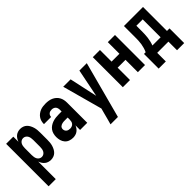

<svg xmlns="http://www.w3.org/2000/svg" viewBox="75 -1331 2350 2350"><g transform="rotate(-45 1250.0 -156.5)"><path d="M58 215V-520H182V-431Q189 -451 200.5 -469.5Q212 -488 228.5 -501.5Q245 -515 266 -521.5Q287 -528 308 -528Q332 -528 354.5 -520Q377 -512 394 -495.5Q411 -479 422 -457.5Q433 -436 439.5 -413.5Q446 -391 448 -367.5Q450 -344 450 -320V-200Q450 -176 448 -152.5Q446 -129 439.5 -106.5Q433 -84 422 -62.5Q411 -41 394 -24.5Q377 -8 354.5 0Q332 8 308 8Q287 8 266 1.5Q245 -5 228.5 -18.5Q212 -32 200.5 -50.5Q189 -69 182 -89V215ZM254 -97Q272 -97 287.5 -106.5Q303 -116 311.5 -131.5Q320 -147 323 -164.5Q326 -182 326 -200V-320Q326 -338 323 -355.5Q320 -373 311.5 -388.5Q303 -404 287.5 -413.5Q272 -423 254 -423Q236 -423 220.5 -413.5Q205 -404 196.5 -388.5Q188 -373 185 -355.5Q182 -338 182 -320V-200Q182 -182 185 -164.5Q188 -147 196.5 -131.5Q205 -116 220.5 -106.5Q236 -97 254 -97Z M692 8Q662 8 633.5 -2Q605 -12 585.5 -34.5Q566 -57 558 -86Q550 -115 550 -145Q550 -171 556.5 -197.5Q563 -224 578.5 -245.5Q594 -267 616.5 -282Q639 -297 664.5 -305.5Q690 -314 716.5 -317Q743 -320 769 -320H818V-349Q818 -363 814 -377.5Q810 -392 800.5 -402.5Q791 -413 777 -418Q763 -423 749 -423Q736 -423 723.5 -420Q711 -417 701 -409Q691 -401 685.5 -389.5Q680 -378 680 -365V-363H556V-368Q556 -392 562.5 -415Q569 -438 582.5 -457Q596 -476 615.5 -490.5Q635 -505 656.5 -513.5Q678 -522 701.5 -525Q725 -528 749 -528Q774 -528 799 -524Q824 -520 846.5 -510Q869 -500 888 -483.5Q907 -467 919.5 -445Q932 -423 937 -398.5Q942 -374 942 -349V0H818V-80Q811 -61 798.5 -44Q786 -27 769.5 -15Q753 -3 732.5 2.5Q712 8 692 8ZM746 -97Q761 -97 776 -103Q791 -109 801 -121Q811 -133 814.5 -148.5Q818 -164 818 -180V-215H769Q759 -215 748.5 -214.5Q738 -214 727.5 -211.5Q717 -209 707.5 -205Q698 -201 690 -194Q682 -187 678 -177Q674 -167 674 -157Q674 -143 679.5 -131Q685 -119 695.5 -111Q706 -103 719 -100Q732 -97 746 -97Z M1130 215Q1141 177 1151 138.5Q1161 100 1171 62L1188 -1L1046 -520H1174L1253 -156L1326 -520H1454L1258 215Z M1558 0V-520H1682V-319H1818V-520H1942V0H1818V-214H1682V0Z M2153 149H2029V-105H2058Q2070 -130 2078 -157.5Q2086 -185 2090.5 -212.5Q2095 -240 2096 -268.5Q2097 -297 2097 -325V-520H2427V-105H2471V149H2347V0H2153ZM2317 -105V-415H2207V-325Q2207 -297 2206 -269Q2205 -241 2201.5 -213.5Q2198 -186 2191.5 -158.5Q2185 -131 2175 -105Z"/></g></svg>

Font: Iosevka Extrabold
Style: Regular
Weight: 800
Monospace: yes
Designer: Belleve Invis
Foundry: Belleve Invis
Version: Version 32.5.0; ttfautohint (v1.8.4)